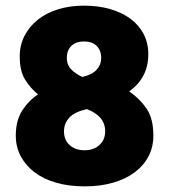

<svg xmlns="http://www.w3.org/2000/svg" viewBox="-20 -644 600 681"><path d="M50 -444Q50 -484 67 -517Q84 -550 114 -574Q144 -598 186 -611Q228 -624 278 -624Q328 -624 370 -612Q412 -600 442 -578Q472 -556 489 -524Q506 -492 506 -452Q506 -408 488 -375Q470 -342 438 -320Q476 -294 500 -258.5Q524 -223 524 -163Q524 -123 507 -90Q490 -57 458 -33Q426 -9 381 4Q336 17 280 17Q224 17 179 4Q134 -9 102.5 -33Q71 -57 53.5 -90Q36 -123 36 -163Q36 -217 59.5 -253Q83 -289 115 -309Q88 -331 69 -361.5Q50 -392 50 -444ZM207 -178Q207 -147 227.5 -129Q248 -111 280 -111Q312 -111 332.5 -129.5Q353 -148 353 -178Q353 -207 335.5 -226.5Q318 -246 288 -257Q244 -247 225.5 -226.5Q207 -206 207 -178ZM339 -438Q339 -465 323 -481Q307 -497 278 -497Q249 -497 233 -481Q217 -465 217 -439Q217 -413 233.5 -397Q250 -381 272 -371Q307 -379 323 -397Q339 -415 339 -438Z"/></svg>

Font: Baloo Tammudu
Style: Regular
Weight: 400
Designer: Omkar Shende and Ek Type
Foundry: Ek Type
Version: Version 1.443;PS 1.000;hotconv 16.6.51;makeotf.lib2.5.65220;